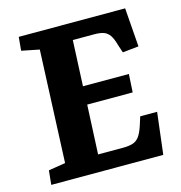

<svg xmlns="http://www.w3.org/2000/svg" viewBox="-105 -795 837 889"><g transform="rotate(-15 314.0 -350.5)"><path d="M143 -619 58 -636 64 -701H574L588 -515L511 -507L499 -543Q490 -576 479 -592.5Q468 -609 451 -615.5Q434 -622 405 -622H302L292 -403H512L507 -316H289L278 -80H397Q424 -80 443 -85.5Q462 -91 475 -108Q488 -125 499 -159L512 -200H593L569 0H32L39 -68L120 -81Z"/></g></svg>

Font: Literata
Style: Bold Italic
Weight: 700
Italic angle: -2°
Designer: Latin by Veronika Burian and Jose Scaglione. Greek by Irene Vlachou. Cyrillic by Vera Evstafieva
Foundry: TypeTogether
Version: Version 3.103;gftools[0.9.29]